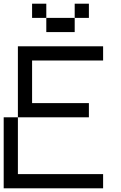

<svg xmlns="http://www.w3.org/2000/svg" viewBox="-20 -1020 655 1040"><path d="M384.6 -923.1V-1000H461.5V-923.1ZM230.8 -923.1H384.6V-846.2H230.8ZM153.8 -1000H230.8V-923.1H153.8ZM0 0V-384.6H76.9V-76.9H538.5V0ZM76.9 -384.6V-769.2H538.5V-692.3H153.8V-461.5H461.5V-384.6Z"/></svg>

Font: Mintsoda - Lime Green 13x16
Style: Regular
Weight: 400
Designer: Mintsoda-15
Version: Version 1.0